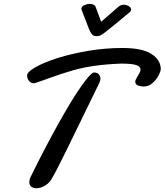

<svg xmlns="http://www.w3.org/2000/svg" viewBox="-20 -958 869 1014"><path d="M737.8 -501Q725.6 -501 710 -506.1Q694.3 -511.2 694.3 -527.8Q694.3 -534.2 701.4 -545.9Q708.5 -557.6 715.3 -570.1Q722.2 -582.5 722.2 -590.3Q722.2 -606.9 698.7 -614.7Q675.3 -622.1 620.1 -622.1Q541.5 -619.1 480 -610.4Q418.5 -601.6 368.2 -587.4Q335.4 -578.1 303.7 -567.6Q272 -557.1 239.7 -545.4Q223.1 -539.1 206.1 -533.2Q189 -527.3 170.4 -521L164.1 -519Q159.2 -518.1 158.2 -518.1Q143.1 -518.1 133.1 -531Q123 -543.9 123 -559.1Q123 -577.6 166.3 -602.5Q209.5 -627.4 283.7 -651.4Q356.9 -674.3 446.3 -689.5Q535.6 -704.6 626 -704.6Q730.5 -704.6 779.3 -673.3Q828.1 -642.1 829.1 -594.2Q829.1 -582 817.4 -559.6Q805.7 -537.1 785.2 -519Q764.6 -501 737.8 -501ZM171.9 36.1Q156.2 36.1 145.5 28.1Q134.8 20 134.8 4.4Q134.8 -1 136 -7.6Q137.2 -14.2 141.1 -22Q178.2 -98.6 215.3 -169.4Q252.4 -240.2 286.6 -301.8Q303.7 -332.5 320.1 -360.6Q336.4 -388.7 351.6 -414.1Q396.5 -487.8 430.2 -531.5Q463.9 -575.2 476.6 -575.2Q493.7 -575.2 502 -565.4Q510.3 -555.7 510.3 -542.5Q510.3 -532.7 504.9 -521L372.6 -249.5Q351.1 -204.6 327.6 -157.5Q304.2 -110.4 285.4 -73.5Q266.6 -36.6 258.3 -22.9Q243.7 6.8 219 21.5Q194.3 36.1 171.9 36.1ZM489.7 -767.1Q476.6 -767.1 469 -773.4Q461.4 -779.8 454.1 -795.4Q447.3 -810.5 436.5 -840.1Q425.8 -869.6 411.6 -904.3Q409.7 -908.7 409.7 -911.1Q409.7 -923.3 424.6 -930.4Q439.5 -937.5 453.1 -937.5Q463.4 -937.5 472.7 -933.8Q481.9 -930.2 484.9 -921.9L492.7 -900.9L502.4 -875L510.7 -852.5L514.6 -843.3L580.1 -900.4L605 -921.9Q618.7 -933.1 632.3 -933.1Q647 -933.1 659.7 -925.5Q672.4 -918 672.4 -907.7Q672.4 -899.9 665.5 -894Q617.7 -854.5 584.7 -827.1Q551.8 -799.8 534.7 -787.1Q518.6 -774.9 510 -771Q501.5 -767.1 489.7 -767.1Z"/></svg>

Font: Damion
Style: Regular
Weight: 400
Designer: Vernon Adams
Foundry: Vernon Adams
Version: Version 1.100; ttfautohint (v1.8.4.7-5d5b)